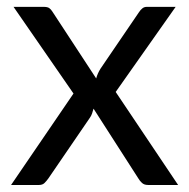

<svg xmlns="http://www.w3.org/2000/svg" viewBox="-20 -526 538 546"><path d="M486.5 0H401Q390 0 383.8 -5.8Q377.5 -11.5 373.5 -18.5L246 -217Q244 -210 241.8 -203.2Q239.5 -196.5 235.5 -191L117.5 -18.5Q112.5 -11.5 106.8 -5.8Q101 0 91 0H11.5L189 -260L18.5 -506.5H104Q115 -506.5 120 -503Q125 -499.5 129 -493L253.5 -303Q257.5 -317.5 266 -331L375 -491Q379.5 -498 384.8 -502.2Q390 -506.5 397.5 -506.5H479.5L309 -264.5Z"/></svg>

Font: TypoPRO Lato
Style: Regular
Weight: 400
Designer: Lukasz Dziedzic with Adam Twardoch and Botio Nikoltchev
Foundry: tyPoland Lukasz Dziedzic
Version: Version 2.010; 2014-09-01; http://www.latofonts.com/